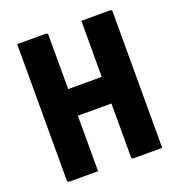

<svg xmlns="http://www.w3.org/2000/svg" viewBox="-127 -807 854 914"><g transform="rotate(-20 300.0 -350.0)"><path d="M540 0H396Q385 0 385 -11V-281H215V0H71Q60 0 60 -11V-700H204Q215 -700 215 -689V-416H385V-700H529Q540 -700 540 -689Z"/></g></svg>

Font: Recursive Mn Lnr St XBd
Style: Regular
Weight: 800
Monospace: yes
Version: Version 1.079;hotconv 1.0.112;makeotfexe 2.5.65598; ttfautoh